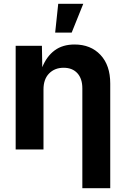

<svg xmlns="http://www.w3.org/2000/svg" viewBox="-20 -787 663 1011"><path d="M209 -315.9V0H62.5V-545.9H200.7L202.6 -433.1Q225.6 -490.2 267.6 -521.5Q309.6 -552.7 372.6 -552.7Q457.5 -552.7 509 -498Q560.5 -443.4 560.5 -347.2V204.1H413.6V-321.8Q413.6 -372.6 387.5 -401.4Q361.3 -430.2 314.9 -430.2Q268.1 -430.2 238.5 -400.1Q209 -370.1 209 -315.9ZM270.5 -615.2 286.6 -767.1H418.5L357.4 -615.2Z"/></svg>

Font: Inter-Bold
Style: Bold
Weight: 700
Designer: Rasmus Andersson
Foundry: rsms
Version: Version 4.000;git-a52131595